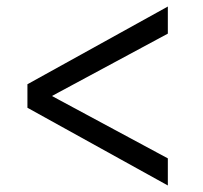

<svg xmlns="http://www.w3.org/2000/svg" viewBox="-20 -568 622 588"><path d="M494 -465 139 -274 494 -83V0L64 -238V-310L494 -548Z"/></svg>

Font: Rhodium Libre
Style: Regular
Weight: 400
Designer: James Puckett
Foundry: Dunwich Type Founders
Version: Version 1.001; ttfautohint (v1.3)